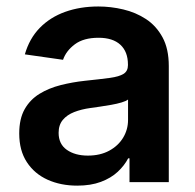

<svg xmlns="http://www.w3.org/2000/svg" viewBox="-20 -573 615 604"><path d="M223 11Q171.2 11 129.8 -7.6Q88.4 -26.3 64.5 -62.9Q40.5 -99.4 40.5 -153.1Q40.5 -199.2 57.5 -229.4Q74.6 -259.6 104 -277.7Q133.5 -295.8 170.6 -305.2Q207.7 -314.6 247.5 -318.9Q295.5 -323.9 325.3 -327.9Q355.1 -332 368.8 -340.7Q382.5 -349.4 382.5 -367.9V-370Q382.5 -410.2 358.7 -432.2Q334.9 -454.2 290.1 -454.2Q242.9 -454.2 215.4 -433.6Q187.9 -413 178.3 -384.9L58.2 -402Q72.4 -451.7 105.1 -485.3Q137.8 -518.8 185 -535.7Q232.2 -552.6 289.4 -552.6Q328.8 -552.6 367.9 -543.3Q407 -534.1 439.3 -513Q471.6 -491.8 491.3 -455.6Q511 -419.4 511 -365.1V0H387.4V-74.9H383.2Q371.4 -52.2 350.3 -32.5Q329.2 -12.8 297.4 -0.9Q265.6 11 223 11ZM256.4 -83.5Q295.1 -83.5 323.5 -98.9Q351.9 -114.3 367.4 -139.9Q382.8 -165.5 382.8 -195.7V-259.9Q376.8 -255 362.4 -250.7Q348 -246.4 330.3 -243.3Q312.5 -240.1 295.1 -237.6Q277.7 -235.1 264.9 -233.3Q236.2 -229.4 213.4 -220.5Q190.7 -211.6 177.6 -195.8Q164.4 -180 164.4 -155.2Q164.4 -119.7 190.3 -101.6Q216.3 -83.5 256.4 -83.5Z"/></svg>

Font: InterMG SemiBold
Style: Regular
Weight: 600
Designer: Rasmus Andersson
Foundry: rsms
Version: Version 3.019;December 26, 2023;FontCreator 15.0.0.2955 64-b